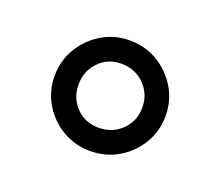

<svg xmlns="http://www.w3.org/2000/svg" viewBox="-57 -874 456 398"><g transform="rotate(20 171.0 -675.0)"><path d="M293.5 -675.3Q293.5 -641.6 276.9 -614Q260.3 -586.4 232.7 -570.1Q205.1 -553.7 170.9 -553.7Q137.2 -553.7 109.6 -570.1Q82 -586.4 65.4 -614Q48.8 -641.6 48.8 -675.3Q48.8 -709 65.4 -736.6Q82 -764.2 109.6 -780.8Q137.2 -797.4 170.9 -797.4Q205.1 -797.4 232.7 -780.8Q260.3 -764.2 276.9 -736.6Q293.5 -709 293.5 -675.3ZM242.2 -675.3Q242.2 -705.1 221.7 -725.6Q201.2 -746.1 170.9 -746.1Q141.1 -746.1 121.3 -725.6Q101.6 -705.1 101.6 -675.3Q101.6 -645.5 121.3 -625.2Q141.1 -605 170.9 -605Q201.2 -605 221.7 -625.2Q242.2 -645.5 242.2 -675.3Z"/></g></svg>

Font: Estedad-FD SemiBold
Style: Regular
Weight: 600
Designer: Amin Abedi
Version: Version 7.3